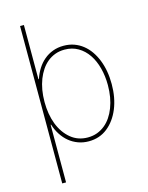

<svg xmlns="http://www.w3.org/2000/svg" viewBox="-135 -810 847 1098"><g transform="rotate(-15 288.0 -261.0)"><path d="M93.8 0ZM116.5 204.5H93.8V-727.3H116.5V-406.2H119.3Q130 -438.6 147.2 -465.7Q164.4 -492.9 187.9 -512.6Q211.3 -532.3 240.4 -543.1Q269.5 -554 304 -554Q337.7 -554 366.1 -543.9Q394.5 -533.7 417.6 -515.4Q440.7 -497.2 458.5 -471.8Q476.2 -446.4 488.6 -415.8Q514.2 -351.9 514.2 -271.3Q514.2 -190.3 487.9 -126.4Q461.6 -62.9 414.8 -25.9Q367.9 11.4 304 11.4Q270.2 11.4 240.9 0.5Q211.6 -10.3 188.2 -29.7Q164.8 -49 147.2 -76.2Q129.6 -103.3 119.3 -136.4H116.5ZM304 -11.4Q334.2 -11.4 359.6 -20.8Q384.9 -30.2 405.7 -47.1Q426.5 -63.9 442.3 -87.4Q458.1 -110.8 468.8 -138.8Q491.5 -197.1 491.5 -271.3Q491.5 -324.9 479 -372.3Q466.6 -419.7 442.6 -455.1Q418.7 -490.4 383.7 -510.8Q348.7 -531.2 304 -531.2Q273.4 -531.2 248 -521.8Q222.7 -512.4 202.1 -495.6Q181.5 -478.7 165.8 -455.3Q150.2 -431.8 139.2 -404.1Q116.5 -345.5 116.5 -271.3Q116.5 -198.5 138.8 -139.6Q161.9 -80.6 204.5 -45.8Q246.4 -11.4 304 -11.4Z"/></g></svg>

Font: Linik Sans Thin
Style: Regular
Weight: 100
Designer: Fonts by Rasmus Andersson / Changes by Cristiano Sobral with parts from Marc Monis
Foundry: rsms
Version: Version 3.020; ttfautohint (v1.6)